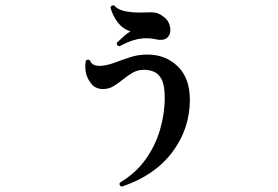

<svg xmlns="http://www.w3.org/2000/svg" viewBox="-20 -636 1040 718"><path d="M435 62Q424 58 428 47Q486 13 523 -38Q560 -89 578 -149.5Q596 -210 596 -270Q596 -317 584.5 -339Q573 -361 555 -368Q537 -375 519 -375Q495 -375 476 -364Q457 -353 440 -339Q423 -325 405 -314Q387 -303 365 -303Q348 -303 334.5 -311Q321 -319 309 -342Q299 -361 299 -387Q299 -393 299.5 -398.5Q300 -404 301 -409Q304 -413 309 -413Q314 -413 317 -409Q325 -387 360 -390Q383 -392 409.5 -402Q436 -412 466.5 -422Q497 -432 531 -432Q599 -432 644.5 -388Q690 -344 690 -263Q690 -154 624 -66.5Q558 21 435 62ZM427 -463Q415 -465 417 -476Q425 -484 441 -498.5Q457 -513 468 -519Q440 -527 421 -551.5Q402 -576 393 -608Q397 -619 408 -615Q419 -601 444 -595Q469 -589 503 -589Q513 -589 523.5 -589.5Q534 -590 545 -590Q559 -590 570 -586Q581 -582 591 -574Q605 -564 611 -550.5Q617 -537 617 -524Q617 -508 608 -497.5Q599 -487 581 -487Q579 -487 575.5 -487Q572 -487 569 -488Q559 -490 548.5 -491.5Q538 -493 527 -493Q481 -493 427 -463Z"/></svg>

Font: Zen Antique
Style: Regular
Weight: 400
Designer: Yoshimichi Ohira
Foundry: Positype
Version: Version 1.001